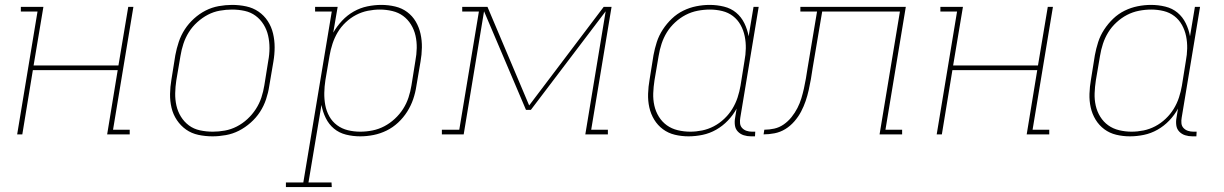

<svg xmlns="http://www.w3.org/2000/svg" viewBox="-20 -548 4990 783"><path d="M50 0 133 -501H65V-520H157L117 -281H463L503 -520H524L441 -19H509V0H417L460 -262H114L71 0Z M847 8Q817 8 789 2Q761 -4 739 -19.5Q717 -35 701.5 -58Q686 -81 679.5 -108.5Q673 -136 673.5 -165Q674 -194 679 -223L695 -323Q700 -350 709 -377Q718 -404 733.5 -428Q749 -452 771 -472Q793 -492 818.5 -505Q844 -518 872 -523Q900 -528 926 -528Q956 -528 984 -522Q1012 -516 1034.5 -500.5Q1057 -485 1072 -462Q1087 -439 1093.5 -411.5Q1100 -384 1100 -355Q1100 -326 1095 -297L1078 -197Q1074 -170 1065 -143Q1056 -116 1040.5 -92Q1025 -68 1002.5 -48Q980 -28 954.5 -15Q929 -2 901 3Q873 8 847 8ZM848 -11Q872 -11 897 -15.5Q922 -20 945.5 -32Q969 -44 989 -62.5Q1009 -81 1023.5 -103.5Q1038 -126 1046 -150.5Q1054 -175 1058 -200L1074 -300Q1079 -326 1079 -352Q1079 -378 1073.5 -402.5Q1068 -427 1055 -448Q1042 -469 1022.5 -483.5Q1003 -498 978 -503.5Q953 -509 926 -509Q902 -509 876.5 -504.5Q851 -500 828 -488Q805 -476 784.5 -457.5Q764 -439 750 -416.5Q736 -394 728 -369.5Q720 -345 716 -320L699 -220Q695 -194 694.5 -168Q694 -142 699.5 -117.5Q705 -93 718 -72Q731 -51 750.5 -36.5Q770 -22 795.5 -16.5Q821 -11 848 -11Z M1146 215V196H1217L1333 -501H1265V-520H1357L1339 -415Q1354 -441 1375 -463.5Q1396 -486 1422.5 -501Q1449 -516 1478 -522Q1507 -528 1535 -528Q1564 -528 1591.5 -521.5Q1619 -515 1640.5 -499Q1662 -483 1675.5 -460Q1689 -437 1695 -410Q1701 -383 1700.5 -354Q1700 -325 1695 -297L1678 -197Q1674 -170 1665 -143.5Q1656 -117 1640.5 -92.5Q1625 -68 1603.5 -48Q1582 -28 1556.5 -15.5Q1531 -3 1503.5 2.5Q1476 8 1449 8Q1419 8 1391 1Q1363 -6 1342 -23.5Q1321 -41 1308.5 -66.5Q1296 -92 1291 -120L1238 196H1332L1333 215ZM1449 -11Q1474 -11 1499 -16Q1524 -21 1547 -33Q1570 -45 1590 -63.5Q1610 -82 1624 -104Q1638 -126 1646 -150.5Q1654 -175 1658 -200L1674 -300Q1679 -326 1679.5 -352Q1680 -378 1674.5 -402.5Q1669 -427 1656 -448Q1643 -469 1624 -483Q1605 -497 1580 -503Q1555 -509 1529 -509Q1505 -509 1480 -504Q1455 -499 1432 -487Q1409 -475 1389.5 -456.5Q1370 -438 1357 -416Q1344 -394 1336 -369.5Q1328 -345 1324 -321L1307 -221Q1303 -195 1302.5 -169.5Q1302 -144 1306.5 -119.5Q1311 -95 1323 -73.5Q1335 -52 1354.5 -37.5Q1374 -23 1398.5 -17Q1423 -11 1449 -11Z M1782 0V-19H1853L1933 -501H1865V-520H1968L2138 -118L2442 -520H2474L2391 -19H2459V0H2367L2450 -502L2145 -100H2125L1954 -502L1871 0Z M2788 8Q2759 8 2732 1.5Q2705 -5 2683.5 -21Q2662 -37 2648 -60Q2634 -83 2628 -110Q2622 -137 2623 -166Q2624 -195 2629 -223L2645 -323Q2650 -350 2658.5 -376.5Q2667 -403 2683 -427.5Q2699 -452 2720 -472Q2741 -492 2766.5 -504.5Q2792 -517 2819.5 -522.5Q2847 -528 2874 -528Q2904 -528 2932.5 -521Q2961 -514 2982 -496.5Q3003 -479 3015.5 -453.5Q3028 -428 3033 -400L3053 -520H3074L2999 -68Q2997 -57 2998 -45.5Q2999 -34 3006.5 -26Q3014 -18 3024.5 -14.5Q3035 -11 3047 -11H3060L3059 8H3043Q3027 8 3013 3.5Q2999 -1 2989 -11.5Q2979 -22 2977 -37.5Q2975 -53 2978 -68L2984 -105Q2970 -79 2948.5 -56.5Q2927 -34 2900.5 -19Q2874 -4 2845 2Q2816 8 2788 8ZM2795 -11Q2819 -11 2843.5 -16Q2868 -21 2891 -33Q2914 -45 2933.5 -63.5Q2953 -82 2966.5 -104Q2980 -126 2988 -150.5Q2996 -175 3000 -199L3016 -299Q3021 -325 3021.5 -350.5Q3022 -376 3017 -400.5Q3012 -425 3000 -446.5Q2988 -468 2969 -482.5Q2950 -497 2925.5 -503Q2901 -509 2875 -509Q2850 -509 2824.5 -504Q2799 -499 2776 -487Q2753 -475 2733 -456.5Q2713 -438 2699.5 -416Q2686 -394 2678 -369.5Q2670 -345 2666 -320L2649 -220Q2645 -194 2644 -168Q2643 -142 2648.5 -117.5Q2654 -93 2667 -72Q2680 -51 2699.5 -37Q2719 -23 2744 -17Q2769 -11 2795 -11Z M3094 0 3097 -19Q3117 -19 3137.5 -23.5Q3158 -28 3176 -40.5Q3194 -53 3208 -70.5Q3222 -88 3232 -107.5Q3242 -127 3248 -147Q3254 -167 3258.5 -187Q3263 -207 3266.5 -227.5Q3270 -248 3273 -268L3312 -501H3244V-520H3674L3591 -19H3659V0H3567L3650 -501H3333L3294 -270Q3291 -248 3287 -225.5Q3283 -203 3278 -180.5Q3273 -158 3265.5 -136Q3258 -114 3247 -93Q3236 -72 3219.5 -53Q3203 -34 3182.5 -21.5Q3162 -9 3139 -4.5Q3116 0 3094 0Z M3800 0 3883 -501H3815V-520H3907L3867 -281H4213L4253 -520H4274L4191 -19H4259V0H4167L4210 -262H3864L3821 0Z M4588 8Q4559 8 4532 1.5Q4505 -5 4483.5 -21Q4462 -37 4448 -60Q4434 -83 4428 -110Q4422 -137 4423 -166Q4424 -195 4429 -223L4445 -323Q4450 -350 4458.5 -376.5Q4467 -403 4483 -427.5Q4499 -452 4520 -472Q4541 -492 4566.5 -504.5Q4592 -517 4619.5 -522.5Q4647 -528 4674 -528Q4704 -528 4732.5 -521Q4761 -514 4782 -496.5Q4803 -479 4815.5 -453.5Q4828 -428 4833 -400L4853 -520H4874L4799 -68Q4797 -57 4798 -45.5Q4799 -34 4806.5 -26Q4814 -18 4824.5 -14.5Q4835 -11 4847 -11H4860L4859 8H4843Q4827 8 4813 3.5Q4799 -1 4789 -11.5Q4779 -22 4777 -37.5Q4775 -53 4778 -68L4784 -105Q4770 -79 4748.5 -56.5Q4727 -34 4700.5 -19Q4674 -4 4645 2Q4616 8 4588 8ZM4595 -11Q4619 -11 4643.5 -16Q4668 -21 4691 -33Q4714 -45 4733.5 -63.5Q4753 -82 4766.5 -104Q4780 -126 4788 -150.5Q4796 -175 4800 -199L4816 -299Q4821 -325 4821.5 -350.5Q4822 -376 4817 -400.5Q4812 -425 4800 -446.5Q4788 -468 4769 -482.5Q4750 -497 4725.5 -503Q4701 -509 4675 -509Q4650 -509 4624.5 -504Q4599 -499 4576 -487Q4553 -475 4533 -456.5Q4513 -438 4499.5 -416Q4486 -394 4478 -369.5Q4470 -345 4466 -320L4449 -220Q4445 -194 4444 -168Q4443 -142 4448.5 -117.5Q4454 -93 4467 -72Q4480 -51 4499.5 -37Q4519 -23 4544 -17Q4569 -11 4595 -11Z"/></svg>

Font: Iosevka Etoile Thin
Style: Italic
Weight: 100
Italic angle: -9°
Designer: Belleve Invis
Foundry: Belleve Invis
Version: Version 22.1.2; ttfautohint (v1.8.4)